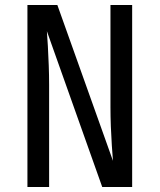

<svg xmlns="http://www.w3.org/2000/svg" viewBox="-20 -750 640 770"><path d="M90 0V-730H210L433 -105Q431 -130 428.5 -166.5Q426 -203 424.5 -243.5Q423 -284 423 -320V-730H510V0H390L168 -625Q170 -601 172 -564.5Q174 -528 175.5 -487.5Q177 -447 177 -410V0Z"/></svg>

Font: JetBrainsMono NFM
Style: Regular
Weight: 400
Monospace: yes
Designer: Philipp Nurullin, Konstantin Bulenkov
Foundry: JetBrains
Version: Version 2.304; ttfautohint (v1.8.4.7-5d5b);Nerd Fonts 3.3.0